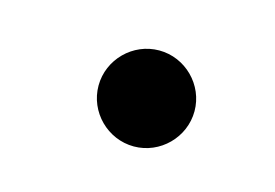

<svg xmlns="http://www.w3.org/2000/svg" viewBox="-36 -412 335 234"><g transform="rotate(15 132.0 -294.5)"><path d="M203.4 -294.9C203.4 -328 176 -355.4 142.9 -355.4C109.7 -355.4 82.3 -328 82.3 -294.9C82.3 -261.7 109.7 -234.3 142.9 -234.3C176 -234.3 203.4 -261.7 203.4 -294.9Z"/></g></svg>

Font: GFS Goschen
Style: Italic
Weight: 400
Designer: George D. Matthiopoulos
Foundry: George D. Matthiopoulos
Version: Fontographer 4.7 9/28/09 FG4M≠0000002248